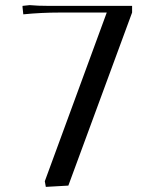

<svg xmlns="http://www.w3.org/2000/svg" viewBox="-20 -725 594 750"><path d="M68 -697V-702L96 -705Q126 -702 173 -702H496V-676L247 0L159 5L155 -17L397 -676H214Q141 -676 71 -669Z"/></svg>

Font: Dihjauti
Style: Bold
Weight: 700
Designer: T. Christopher White
Version: Version 3.0.0